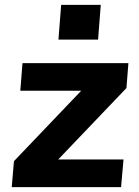

<svg xmlns="http://www.w3.org/2000/svg" viewBox="-20 -765 570 785"><path d="M505 -507 497 -405 218 -113H485L475 0H28L37 -106L312 -394H63L72 -507ZM230 -745H392L381 -603H219Z"/></svg>

Font: Muli ExtraBold
Style: Italic
Weight: 800
Italic angle: -4.541°
Designer: Vernon Adams
Foundry: Vernon Adams
Version: Version 2.000